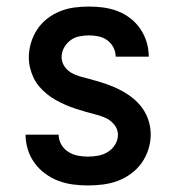

<svg xmlns="http://www.w3.org/2000/svg" viewBox="-20 -558 540 586"><path d="M248 8Q225 8 202.5 5Q180 2 158.5 -6Q137 -14 118 -28Q99 -42 85.5 -60.5Q72 -79 65 -101.5Q58 -124 58 -147H159Q159 -131 167 -117Q175 -103 188.5 -94.5Q202 -86 217.5 -83Q233 -80 248 -80Q264 -80 280 -83Q296 -86 309.5 -94.5Q323 -103 331.5 -117Q340 -131 340 -147Q340 -163 329.5 -176.5Q319 -190 304.5 -197Q290 -204 274 -208Q258 -212 242.5 -216.5Q227 -221 211.5 -226Q196 -231 181 -237.5Q166 -244 151.5 -252Q137 -260 124.5 -270Q112 -280 101 -292.5Q90 -305 83 -319.5Q76 -334 72 -350Q68 -366 68 -383Q68 -405 74.5 -427Q81 -449 93.5 -468Q106 -487 124 -501Q142 -515 163 -523.5Q184 -532 206.5 -535Q229 -538 252 -538Q274 -538 296 -535Q318 -532 339 -524Q360 -516 378 -502Q396 -488 408.5 -469.5Q421 -451 427.5 -429.5Q434 -408 434 -385H333Q333 -400 326 -413.5Q319 -427 307 -435.5Q295 -444 280.5 -447Q266 -450 252 -450Q237 -450 222 -447Q207 -444 195 -435Q183 -426 175.5 -412.5Q168 -399 168 -384Q168 -371 174 -360Q180 -349 189.5 -341.5Q199 -334 210.5 -329.5Q222 -325 234 -322H235Q258 -316 281.5 -309Q305 -302 327.5 -292.5Q350 -283 370.5 -269.5Q391 -256 407 -237.5Q423 -219 431.5 -195.5Q440 -172 440 -148Q440 -125 433 -102.5Q426 -80 412.5 -61Q399 -42 380 -28Q361 -14 339.5 -6Q318 2 295 5Q272 8 248 8Z"/></svg>

Font: iosevka_custom_sans_ss08 SmBd
Style: Regular
Weight: 600
Designer: Belleve Invis
Foundry: Belleve Invis
Version: Version 10.3.0; ttfautohint (v1.8.3)